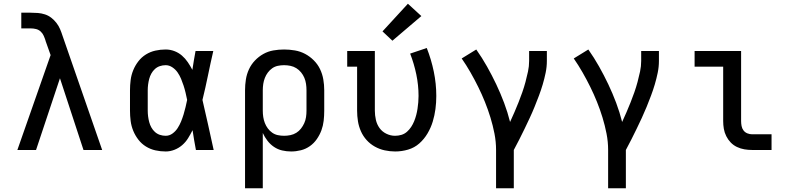

<svg xmlns="http://www.w3.org/2000/svg" viewBox="-20 -803 4240 1028"><path d="M73 0 251 -508 224 -584Q224 -584 224 -584Q224 -584 224 -584V-585Q220 -598 214 -611.5Q208 -625 197.5 -634.5Q187 -644 173 -647.5Q159 -651 144 -651H94V-735H144Q164 -735 183 -733.5Q202 -732 220.5 -726Q239 -720 254.5 -708Q270 -696 282 -680.5Q294 -665 301.5 -647.5Q309 -630 315 -611L527 0H427L301 -384L173 0Z M867 8Q839 8 812 2Q785 -4 761.5 -18.5Q738 -33 721 -55Q704 -77 693.5 -102.5Q683 -128 679.5 -155.5Q676 -183 676 -210V-320Q676 -347 679.5 -374.5Q683 -402 693.5 -427.5Q704 -453 721 -475Q738 -497 761.5 -511.5Q785 -526 812 -532Q839 -538 867 -538Q891 -538 913.5 -529.5Q936 -521 954 -505.5Q972 -490 985.5 -470Q999 -450 1010 -429Q1014 -454 1018 -479.5Q1022 -505 1027 -530H1122Q1107 -465 1093.5 -399Q1080 -333 1064 -268Q1080 -201 1094.5 -134Q1109 -67 1124 0H1029Q1024 -26 1019.5 -52.5Q1015 -79 1011 -106Q1000 -84 987 -63Q974 -42 955.5 -26Q937 -10 914 -1Q891 8 867 8ZM867 -76Q887 -76 903.5 -88Q920 -100 931 -117Q942 -134 949.5 -152.5Q957 -171 963 -190.5Q969 -210 973.5 -229.5Q978 -249 982 -268Q978 -288 973.5 -307Q969 -326 963 -344.5Q957 -363 949.5 -381Q942 -399 931 -415Q920 -431 903 -442.5Q886 -454 867 -454Q851 -454 836 -449Q821 -444 809.5 -433.5Q798 -423 790.5 -409.5Q783 -396 779 -381Q775 -366 773 -350.5Q771 -335 771 -320V-210Q771 -195 773 -179.5Q775 -164 779 -149Q783 -134 790.5 -120.5Q798 -107 809.5 -96.5Q821 -86 836 -81Q851 -76 867 -76Z M1292 205V-320Q1292 -349 1296.5 -377.5Q1301 -406 1313 -432Q1325 -458 1345 -479Q1365 -500 1390 -514Q1415 -528 1443.5 -533Q1472 -538 1501 -538Q1530 -538 1559 -533Q1588 -528 1613.5 -514.5Q1639 -501 1660 -480Q1681 -459 1693.5 -433Q1706 -407 1711 -378Q1716 -349 1716 -320V-210Q1716 -183 1713 -156.5Q1710 -130 1701 -105.5Q1692 -81 1676.5 -58.5Q1661 -36 1639 -20.5Q1617 -5 1591 1.5Q1565 8 1539 8Q1514 8 1490.5 2.5Q1467 -3 1447 -16.5Q1427 -30 1412 -49.5Q1397 -69 1387 -91V205ZM1501 -76Q1518 -76 1535 -79.5Q1552 -83 1566.5 -92Q1581 -101 1591.5 -114.5Q1602 -128 1609 -143.5Q1616 -159 1618.5 -176Q1621 -193 1621 -210V-320Q1621 -337 1618.5 -354Q1616 -371 1609.5 -386.5Q1603 -402 1592 -415.5Q1581 -429 1566.5 -438Q1552 -447 1535 -450.5Q1518 -454 1501 -454Q1484 -454 1467.5 -450.5Q1451 -447 1437.5 -437.5Q1424 -428 1414 -414.5Q1404 -401 1398 -385.5Q1392 -370 1389.5 -353.5Q1387 -337 1387 -320V-210Q1387 -193 1389.5 -176.5Q1392 -160 1398 -144.5Q1404 -129 1414 -115.5Q1424 -102 1437.5 -92.5Q1451 -83 1467.5 -79.5Q1484 -76 1501 -76Z M2096 8Q2068 8 2040 2Q2012 -4 1987 -18Q1962 -32 1943 -53Q1924 -74 1912.5 -100Q1901 -126 1896.5 -154Q1892 -182 1892 -210V-446H1839V-530H1987V-210Q1987 -186 1992.5 -161.5Q1998 -137 2012 -117.5Q2026 -98 2048.5 -87Q2071 -76 2095 -76Q2113 -76 2129.5 -81Q2146 -86 2159 -97.5Q2172 -109 2181.5 -123.5Q2191 -138 2197.5 -154Q2204 -170 2208.5 -187Q2213 -204 2215.5 -221Q2218 -238 2219.5 -255Q2221 -272 2221 -289Q2221 -347 2209 -404.5Q2197 -462 2176 -516L2265 -546Q2289 -485 2302.5 -420Q2316 -355 2316 -289Q2316 -254 2311.5 -219.5Q2307 -185 2297 -152Q2287 -119 2269 -88.5Q2251 -58 2225 -35Q2199 -12 2165 -2Q2131 8 2096 8ZM2081 -585 2028 -635 2164 -783 2236 -717Z M2636 205V0Q2636 -44 2627.5 -87.5Q2619 -131 2606 -173.5Q2593 -216 2576.5 -257Q2560 -298 2540.5 -337.5Q2521 -377 2499 -415.5Q2477 -454 2452 -490L2530 -538Q2561 -494 2587.5 -447Q2614 -400 2637 -351.5Q2660 -303 2679 -252.5Q2698 -202 2711 -150Q2723 -176 2734.5 -202.5Q2746 -229 2756.5 -255.5Q2767 -282 2776.5 -309Q2786 -336 2793.5 -364Q2801 -392 2807 -420Q2813 -448 2813 -477V-530H2908V-477Q2908 -445 2901.5 -413.5Q2895 -382 2886 -351.5Q2877 -321 2865.5 -290.5Q2854 -260 2842 -230.5Q2830 -201 2816.5 -172Q2803 -143 2789 -114Q2775 -85 2760.5 -56.5Q2746 -28 2731 0V205Z M3236 205V0Q3236 -44 3227.5 -87.5Q3219 -131 3206 -173.5Q3193 -216 3176.5 -257Q3160 -298 3140.5 -337.5Q3121 -377 3099 -415.5Q3077 -454 3052 -490L3130 -538Q3161 -494 3187.5 -447Q3214 -400 3237 -351.5Q3260 -303 3279 -252.5Q3298 -202 3311 -150Q3323 -176 3334.5 -202.5Q3346 -229 3356.5 -255.5Q3367 -282 3376.5 -309Q3386 -336 3393.5 -364Q3401 -392 3407 -420Q3413 -448 3413 -477V-530H3508V-477Q3508 -445 3501.5 -413.5Q3495 -382 3486 -351.5Q3477 -321 3465.5 -290.5Q3454 -260 3442 -230.5Q3430 -201 3416.5 -172Q3403 -143 3389 -114Q3375 -85 3360.5 -56.5Q3346 -28 3331 0V205Z M4007 0Q3986 0 3965.5 -3.5Q3945 -7 3926 -16Q3907 -25 3892.5 -40Q3878 -55 3868.5 -74Q3859 -93 3855.5 -113.5Q3852 -134 3852 -155V-446H3699V-530H3948V-155Q3948 -142 3950.5 -128.5Q3953 -115 3961 -104.5Q3969 -94 3981.5 -89Q3994 -84 4007 -84H4111V0Z"/></svg>

Font: Iosevka Slab Medium Extended
Style: Regular
Weight: 500
Width: 7
Monospace: yes
Designer: Belleve Invis
Foundry: Belleve Invis
Version: Version 11.1.1; ttfautohint (v1.8.3)